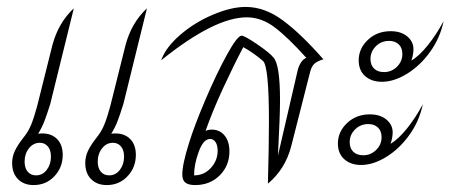

<svg xmlns="http://www.w3.org/2000/svg" viewBox="-20 -524 1300 554"><path d="M161 -77Q161 -41 137 -15.5Q113 10 77 10Q49 10 32 -7Q15 -24 15 -54Q15 -72 23 -89Q31 -106 50 -130Q62 -145 70 -164.5Q78 -184 87 -217L131 -393Q148 -458 193 -500L125 -224Q115 -192 108 -174Q101 -156 90 -138Q94 -139 102 -139Q129 -139 145 -122.5Q161 -106 161 -77ZM127 -72Q127 -91 118 -101.5Q109 -112 95 -112Q76 -112 63.5 -96Q51 -80 51 -58Q51 -39 60 -28.5Q69 -18 84 -18Q103 -18 115 -34Q127 -50 127 -72ZM372 -77Q372 -41 348 -15.5Q324 10 288 10Q260 10 243 -7Q226 -24 226 -54Q226 -72 234 -89Q242 -106 261 -130Q273 -145 281 -164.5Q289 -184 298 -217L342 -393Q359 -458 404 -500L336 -224Q326 -192 319 -174Q312 -156 301 -138Q305 -139 313 -139Q340 -139 356 -122.5Q372 -106 372 -77ZM338 -72Q338 -91 329 -101.5Q320 -112 306 -112Q287 -112 274.5 -96Q262 -80 262 -58Q262 -39 271 -28.5Q280 -18 295 -18Q314 -18 326 -34Q338 -50 338 -72Z M913 -353Q894 -347 886.5 -339.5Q879 -332 875 -317L820 -101Q803 -36 753 6Q756 -101 756 -175Q756 -332 739 -348Q711 -372 682 -388Q654 -335 623.5 -269Q593 -203 573 -146Q580 -150 591 -150Q614 -150 628 -133Q642 -116 642 -87Q642 -46 614 -18Q586 10 543 10Q524 10 515 3Q506 -4 506 -20Q506 -50 525 -110Q541 -162 573 -237Q605 -312 635 -366.5Q665 -421 677 -421Q686 -421 722.5 -396Q759 -371 769 -358Q788 -338 788 -234Q788 -191 782 -75L838 -317Q841 -332 848 -343Q855 -354 864 -357Q810 -417 772 -445.5Q734 -474 692 -474Q599 -474 445 -350Q458 -387 499.5 -423Q541 -459 594 -481.5Q647 -504 689 -504Q744 -504 796.5 -465Q849 -426 913 -353ZM586 -123Q567 -123 553.5 -86.5Q540 -50 540 -18Q569 -18 588.5 -39.5Q608 -61 608 -89Q608 -105 602 -114Q596 -123 586 -123Z M1015 -350Q1015 -384 1041.5 -409Q1068 -434 1107 -434Q1137 -434 1155 -419Q1173 -404 1173 -382Q1173 -367 1167 -349Q1190 -363 1214.5 -393.5Q1239 -424 1260 -463Q1250 -415 1221.5 -375Q1193 -335 1155 -311.5Q1117 -288 1082 -288Q1052 -288 1033.5 -304.5Q1015 -321 1015 -350ZM1049 -354Q1049 -336 1059.5 -326Q1070 -316 1088 -316Q1110 -316 1125.5 -331.5Q1141 -347 1141 -368Q1141 -386 1130.5 -396Q1120 -406 1103 -406Q1080 -406 1064.5 -390.5Q1049 -375 1049 -354ZM1200 -223Q1190 -175 1161.5 -135Q1133 -95 1095 -71.5Q1057 -48 1022 -48Q992 -48 973.5 -64.5Q955 -81 955 -110Q955 -144 981.5 -169Q1008 -194 1047 -194Q1077 -194 1095 -179Q1113 -164 1113 -142Q1113 -127 1107 -109Q1130 -123 1154.5 -153.5Q1179 -184 1200 -223ZM1081 -128Q1081 -146 1070.5 -156Q1060 -166 1043 -166Q1020 -166 1004.5 -150.5Q989 -135 989 -114Q989 -96 999.5 -86Q1010 -76 1028 -76Q1050 -76 1065.5 -91.5Q1081 -107 1081 -128Z"/></svg>

Font: Srisakdi
Style: Regular
Weight: 400
Designer: Cadson Demak Co.,Ltd.
Foundry: Cadson Demak Co.,Ltd.
Version: Version 1.000